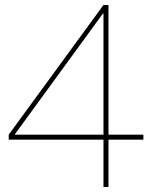

<svg xmlns="http://www.w3.org/2000/svg" viewBox="-20 -750 640 770"><path d="M40 -212V-210H395V-696H393ZM415 -190V0H395V-190H15V-210L395 -730H415V-210H555V-190Z"/></svg>

Font: M PLUS 1p Thin
Style: Regular
Weight: 250
Version: Version 1.062